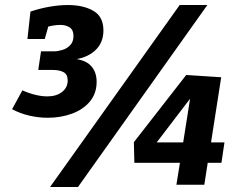

<svg xmlns="http://www.w3.org/2000/svg" viewBox="-20 -734 958 763"><path d="M170 -266Q133 -266 96.5 -274.5Q60 -283 28 -300L69 -375Q93 -364 119 -357.5Q145 -351 168 -351Q204 -351 226.5 -368.5Q249 -386 249 -414Q249 -438 233 -447Q217 -456 190 -456H132L143 -530H195Q210 -530 228 -535.5Q246 -541 259 -554.5Q272 -568 272 -591Q272 -615 257 -625Q242 -635 219 -635Q204 -635 188 -632Q172 -629 156 -624L175 -640L158 -579H89L101 -688Q140 -701 178 -707.5Q216 -714 250 -714Q311 -714 351 -691Q391 -668 391 -613Q391 -563 357 -532.5Q323 -502 268 -497L262 -502Q317 -498 340.5 -473.5Q364 -449 364 -409Q364 -363 337.5 -331Q311 -299 266.5 -282.5Q222 -266 170 -266ZM179 9 694 -714H804L290 9ZM681 0 699 -111 706 -87H514L512 -169L720 -436L859 -427L816 -151L793 -168H872L860 -87H779L809 -110L792 0ZM579 -137 569 -168H724L704 -143L740 -371L757 -370Z"/></svg>

Font: Bitter Thin
Style: Bold Italic
Weight: 700
Italic angle: -9°
Version: Version 3.021